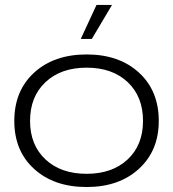

<svg xmlns="http://www.w3.org/2000/svg" viewBox="-20 -750 703 780"><path d="M332 9.8Q199.7 9.8 118.9 -63.5Q38.1 -136.7 38.1 -258.8Q38.1 -381.3 118.9 -455.1Q199.7 -528.8 332 -528.8Q463.9 -528.8 544.4 -455.1Q625 -381.3 625 -258.8Q625 -137.7 544.2 -64Q463.4 9.8 332 9.8ZM102.1 -258.8Q102.1 -161.1 164.6 -102.5Q227.1 -43.9 332 -43.9Q436 -43.9 498.5 -102.3Q561 -160.6 561 -258.8Q561 -357.4 498.8 -416.3Q436.5 -475.1 332 -475.1Q227.5 -475.1 164.8 -416.3Q102.1 -357.4 102.1 -258.8ZM308.1 -591.8 372.1 -730H435.1L353 -591.8Z"/></svg>

Font: Lumene Sans Expanded Light
Style: Regular
Weight: 300
Width: 7
Designer: Deni Anggara
Version: Version 1.003;Glyphs 3.1.2 (3151)